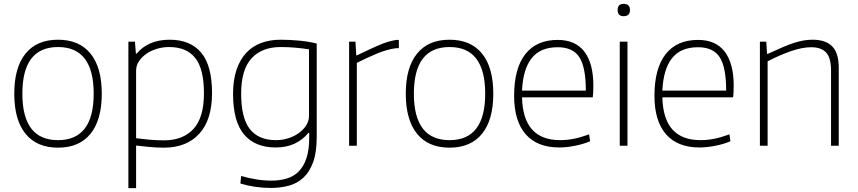

<svg xmlns="http://www.w3.org/2000/svg" viewBox="-20 -756 4451 996"><path d="M281 10Q171 10 112.5 -62Q54 -134 54 -270Q54 -406 112.5 -478Q171 -550 281 -550Q391 -550 449.5 -478Q508 -406 508 -270Q508 -134 449.5 -62Q391 10 281 10ZM281 -29Q466 -29 466 -270Q466 -512 281 -512Q96 -512 96 -270Q96 -29 281 -29Z M646 -540H680L685 -478H689Q718 -513 761 -531.5Q804 -550 860 -550Q967 -550 1023.5 -483Q1080 -416 1080 -273Q1080 -135 1014 -62.5Q948 10 830 10Q789 10 752 6Q715 2 686 -1V220H646ZM831 -28Q929 -28 983.5 -87Q1038 -146 1038 -272Q1038 -398 993 -455Q948 -512 857 -512Q825 -512 794.5 -503Q764 -494 740 -477.5Q716 -461 701 -438.5Q686 -416 686 -389V-39Q715 -35 753 -31.5Q791 -28 831 -28Z M1385 219Q1344 219 1303.5 213Q1263 207 1227 196L1231 157Q1269 168 1309 174.5Q1349 181 1388 181Q1432 181 1468 170Q1504 159 1529.5 133.5Q1555 108 1569.5 65Q1584 22 1584 -41V-67H1580Q1551 -31 1508.5 -11Q1466 9 1410 9Q1303 9 1246 -58.5Q1189 -126 1189 -270Q1189 -341 1207 -394Q1225 -447 1257 -481.5Q1289 -516 1334.5 -533Q1380 -550 1436 -550Q1483 -550 1534.5 -545Q1586 -540 1623 -530V-46Q1623 34 1604.5 85Q1586 136 1553.5 166Q1521 196 1477.5 207.5Q1434 219 1385 219ZM1412 -29Q1444 -29 1474.5 -38.5Q1505 -48 1529 -65Q1553 -82 1568 -105Q1583 -128 1583 -156V-500Q1552 -505 1514.5 -508.5Q1477 -512 1436 -512Q1339 -512 1285 -453.5Q1231 -395 1231 -270Q1231 -144 1276 -86.5Q1321 -29 1412 -29Z M1791 -540H1824L1828 -469H1832Q1896 -500 1944 -521Q1992 -542 2036 -549H2049V-506H2035Q1988 -500 1936.5 -478.5Q1885 -457 1831 -430V0H1791Z M2312 10Q2202 10 2143.5 -62Q2085 -134 2085 -270Q2085 -406 2143.5 -478Q2202 -550 2312 -550Q2422 -550 2480.5 -478Q2539 -406 2539 -270Q2539 -134 2480.5 -62Q2422 10 2312 10ZM2312 -29Q2497 -29 2497 -270Q2497 -512 2312 -512Q2127 -512 2127 -270Q2127 -29 2312 -29Z M2881 9Q2767 9 2707 -59.5Q2647 -128 2647 -259Q2647 -401 2705 -475Q2763 -549 2873 -549Q2965 -549 3011.5 -488Q3058 -427 3058 -312Q3058 -270 3055 -251H2688Q2693 -29 2886 -29Q2921 -29 2956.5 -36Q2992 -43 3036 -59L3041 -23Q3005 -8 2961.5 0.5Q2918 9 2881 9ZM2873 -511Q2783 -511 2738 -454Q2693 -397 2688 -286H3019Q3019 -407 2985.5 -459Q2952 -511 2873 -511Z M3215 -672Q3184 -672 3184 -704Q3184 -736 3215 -736Q3248 -736 3248 -704Q3248 -672 3215 -672ZM3195 -540H3235V0H3195Z M3609 9Q3495 9 3435 -59.5Q3375 -128 3375 -259Q3375 -401 3433 -475Q3491 -549 3601 -549Q3693 -549 3739.5 -488Q3786 -427 3786 -312Q3786 -270 3783 -251H3416Q3421 -29 3614 -29Q3649 -29 3684.5 -36Q3720 -43 3764 -59L3769 -23Q3733 -8 3689.5 0.5Q3646 9 3609 9ZM3601 -511Q3511 -511 3466 -454Q3421 -397 3416 -286H3747Q3747 -407 3713.5 -459Q3680 -511 3601 -511Z M3922 -540H3955L3959 -477H3964Q4005 -496 4037.5 -510Q4070 -524 4097.5 -533Q4125 -542 4148.5 -546Q4172 -550 4195 -550Q4263 -550 4297 -515.5Q4331 -481 4331 -404V0H4291V-390Q4291 -456 4265.5 -483.5Q4240 -511 4188 -511Q4143 -511 4085.5 -491.5Q4028 -472 3962 -438V0H3922Z"/></svg>

Font: Encode Sans Normal
Style: Thin
Weight: 100
Designer: Pablo Impallari, Andres Torresi
Foundry: Pablo Impallari, Andres Torresi
Version: Version 1.000; ttfautohint (v1.00) -l 8 -r 50 -G 200 -x 14 -